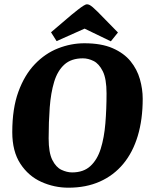

<svg xmlns="http://www.w3.org/2000/svg" viewBox="-20 -861 697 892"><path d="M298 11Q232 11 172 -16Q112 -43 74.5 -100.5Q37 -158 37 -247Q37 -357 65.5 -435Q94 -513 142 -563Q190 -613 250 -636.5Q310 -660 372 -660Q451 -660 503.5 -637Q556 -614 586.5 -576.5Q617 -539 630 -493Q643 -447 643 -402Q643 -306 620 -229.5Q597 -153 552.5 -99.5Q508 -46 444 -17.5Q380 11 298 11ZM315 -60Q368 -60 400 -89.5Q432 -119 448 -170Q464 -221 469.5 -287.5Q475 -354 475 -427Q475 -495 457.5 -530Q440 -565 415 -577.5Q390 -590 365 -590Q311 -590 279 -561Q247 -532 231.5 -480.5Q216 -429 211 -361.5Q206 -294 206 -218Q206 -152 223 -118Q240 -84 265.5 -72Q291 -60 315 -60ZM495 -669 373 -728 243 -670 217 -711 312 -792Q328 -805 342 -816Q356 -827 367 -834Q378 -841 384 -841Q390 -841 396 -838Q402 -835 411 -827.5Q420 -820 434 -806L528 -710Z"/></svg>

Font: Faustina ExtraBold
Style: Italic
Weight: 800
Italic angle: -8°
Designer: Alfonso Garcia
Foundry: http://www.omnibus-type.com
Version: Version 1.200